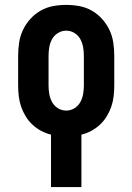

<svg xmlns="http://www.w3.org/2000/svg" viewBox="-20 -548 540 783"><path d="M188 215V1Q167 -4 147.5 -14.5Q128 -25 112 -40Q96 -55 84.5 -74Q73 -93 66 -113.5Q59 -134 56.5 -156Q54 -178 54 -200V-320Q54 -347 58 -374Q62 -401 73.5 -425.5Q85 -450 103.5 -470.5Q122 -491 145.5 -504.5Q169 -518 196 -523Q223 -528 250 -528Q277 -528 304 -523Q331 -518 354.5 -504.5Q378 -491 396.5 -470.5Q415 -450 426.5 -425.5Q438 -401 442 -374Q446 -347 446 -320V-200Q446 -178 443.5 -156Q441 -134 434 -113.5Q427 -93 415.5 -74Q404 -55 388 -40Q372 -25 352.5 -14.5Q333 -4 312 1V215ZM250 -97Q268 -97 283.5 -106.5Q299 -116 307.5 -131.5Q316 -147 319 -164.5Q322 -182 322 -200V-320Q322 -338 319 -355.5Q316 -373 307.5 -388.5Q299 -404 283.5 -413.5Q268 -423 250 -423Q232 -423 216.5 -413.5Q201 -404 192.5 -388.5Q184 -373 181 -355.5Q178 -338 178 -320V-200Q178 -182 181 -164.5Q184 -147 192.5 -131.5Q201 -116 216.5 -106.5Q232 -97 250 -97Z"/></svg>

Font: Iosevka Curly Slab Extrabold
Style: Regular
Weight: 800
Monospace: yes
Designer: Belleve Invis
Foundry: Belleve Invis
Version: Version 22.1.2; ttfautohint (v1.8.4)